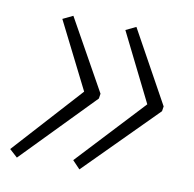

<svg xmlns="http://www.w3.org/2000/svg" viewBox="-58 -527 505 501"><g transform="rotate(10 194.5 -276.0)"><path d="M183 -80 369 -267 371 -280 265 -472 238 -459 328 -278 163 -101ZM17 -82 201 -271 203 -284 98 -472 71 -459 160 -282 -4 -101Z"/></g></svg>

Font: Noto Sans ExtraLight
Style: Italic
Weight: 200
Italic angle: -12°
Designer: Monotype Design Team
Foundry: Monotype Imaging Inc.
Version: Version 2.013